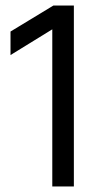

<svg xmlns="http://www.w3.org/2000/svg" viewBox="-20 -674 363 694"><path d="M247 0H169V-568L18 -475V-560L173 -654H247Z"/></svg>

Font: Hind Vadodara
Style: Regular
Weight: 400
Designer: Hitesh Malaviya
Foundry: Indian Type Foundry
Version: Version 0.702;PS 1.0;hotconv 1.0.81;makeotf.lib2.5.63406